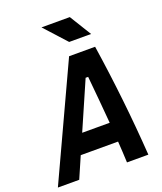

<svg xmlns="http://www.w3.org/2000/svg" viewBox="-194 -1010 942 1114"><g transform="rotate(-20 277.0 -453.0)"><path d="M-31.7 0 290 -693.8H450.7Q503.4 -346.2 526.9 0H395Q393.6 -32.7 391.8 -65.7Q390.1 -98.6 387.7 -131.3H157.2L100.1 0ZM209.5 -250.5H379.4Q373.5 -323.7 366.7 -397Q359.9 -470.2 353 -543.5H337.4ZM318.8 -771.5 196.8 -905.8H371.6L454.1 -771.5Z"/></g></svg>

Font: CaskaydiaCove NF
Style: Bold Italic
Weight: 700
Italic angle: -10°
Designer: Aaron Bell
Foundry: Saja Typeworks
Version: Version 2111.001; VTT 6.35;Nerd Fonts 3.2.1